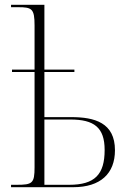

<svg xmlns="http://www.w3.org/2000/svg" viewBox="-20 -780 554 800"><path d="M26 0H285C399 0 459 -57 459 -154C459 -269 374 -292 277 -292H165V-480H290V-490H165V-760H26V-750H55C113 -750 124 -744 124 -674V-490H30V-480H124V-83C124 -16 115 -10 49 -10H26ZM268 -10H165V-282H273C372 -282 416 -249 416 -155C416 -53 375 -10 268 -10Z"/></svg>

Font: Noto Serif Display SemiCondensed ExtraLight
Style: Regular
Weight: 200
Width: 4
Designer: Monotype Design Team
Foundry: Monotype Imaging Inc.
Version: Version 2.009